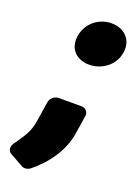

<svg xmlns="http://www.w3.org/2000/svg" viewBox="-183 -644 658 922"><g transform="rotate(20 146.0 -183.5)"><path d="M187 -358C250 -358 312 -400 323 -469C334 -538 286 -582 222 -582C157 -582 99 -536 89 -469C78 -401 123 -358 187 -358ZM-24 123C-37 142 -33 164 -16 173L52 211C63 217 80 216 94 206C113 191 130 175 146 158C186 114 228 53 240 -24L255 -120C258 -141 243 -158 223 -158H103C87 -158 65 -143 61 -120L45 -17C36 43 9 74 -24 123Z"/></g></svg>

Font: Asimov Print
Style: EIt
Weight: 500
Designer: Google
Version: Version 2.000980; 2014